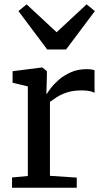

<svg xmlns="http://www.w3.org/2000/svg" viewBox="-20 -886 490 906"><path d="M36.8 0V-48.6L111.4 -55.5V-478.2L39.4 -495.6V-550L177.4 -567.6H179.6L201.3 -550.2V-531.9L198.9 -443.5H201.3Q205.8 -451.4 219.8 -470.1Q233.9 -488.8 257.6 -509.5Q281.2 -530.2 314.3 -545Q347.4 -559.7 389.5 -559.7Q403.9 -559.7 412.3 -558.1Q420.8 -556.6 426.1 -554.8V-447.7Q420.5 -452.1 405.3 -455.7Q390.1 -459.4 366.2 -459.4Q325.3 -459.4 296.8 -450Q268.2 -440.6 248.8 -428.1Q229.5 -415.5 215.7 -405.4V-56.3L342.2 -47.9V0ZM105.6 -865.4 247.3 -733.8 388.6 -865.6 427.6 -833.6 291.8 -652.5H202.8L66.9 -833.8Z"/></svg>

Font: Merriweather 7pt Light
Style: Regular
Weight: 300
Designer: Eben Sorkin
Foundry: Eben Sorkin
Version: Version 2.200;gftools[0.9.31]